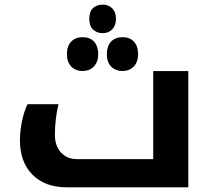

<svg xmlns="http://www.w3.org/2000/svg" viewBox="-20 -798 907 818"><path d="M264.2 0Q171.9 0 118.4 -53.7Q64.9 -107.4 64.9 -201.2Q64.9 -238.8 73.7 -281.5Q82.5 -324.2 97.2 -354H229Q213.9 -289.1 213.9 -223.1Q213.9 -176.8 239.7 -148.4Q265.6 -120.1 308.1 -120.1H632.8V-495.1H782.2V0ZM417 -656.7Q393.1 -656.7 376.7 -671.9Q360.4 -687 360.4 -717.8Q360.4 -749.5 376.7 -763.9Q393.1 -778.3 417 -778.3Q442.9 -778.3 458.5 -762.2Q474.1 -746.1 474.1 -717.8Q474.1 -690.4 458.7 -673.6Q443.4 -656.7 417 -656.7ZM332 -495.6Q301.3 -495.6 283.2 -514.9Q265.1 -534.2 265.1 -567.4Q265.1 -601.1 283 -620.4Q300.8 -639.6 332 -639.6Q363.3 -639.6 380.9 -620.4Q398.4 -601.1 398.4 -567.4Q398.4 -534.2 380.1 -514.9Q361.8 -495.6 332 -495.6ZM502.4 -495.6Q471.2 -495.6 453.1 -514.9Q435.1 -534.2 435.1 -567.4Q435.1 -601.1 452.9 -620.4Q470.7 -639.6 502.4 -639.6Q532.7 -639.6 550.5 -620.6Q568.4 -601.6 568.4 -567.4Q568.4 -534.2 550 -514.9Q531.7 -495.6 502.4 -495.6Z"/></svg>

Font: Droid Arabic Kufi
Style: Bold
Weight: 700
Designer: Pascal Zoghbi
Foundry: Irfont.ir
Version: Version 1.00 February 28, 2013, initial release